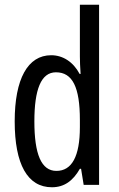

<svg xmlns="http://www.w3.org/2000/svg" viewBox="-20 -873 502 810"><path d="M199 -83C251 -83 288 -110 317 -161H322L333 -93H398V-853H317V-635C317 -614 318 -591 320 -561H316C289 -612 245 -640 196 -640C97 -640 42 -540 42 -361C42 -180 96 -83 199 -83ZM218 -152C154 -152 125 -223 125 -361C125 -495 153 -568 216 -568C286 -568 317 -505 317 -367V-337C317 -213 283 -152 218 -152Z"/></svg>

Font: Noto Sans Kannada UI ExtraCondensed
Style: Regular
Weight: 400
Width: 2
Designer: Jelle Bosma - Monotype Design Team
Foundry: Monotype Imaging Inc.
Version: Version 2.005